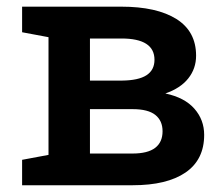

<svg xmlns="http://www.w3.org/2000/svg" viewBox="-20 -548 664 568"><path d="M45.4 0V-75.2L123.5 -89.8V-438L45.4 -452.6V-528.3H123.5H338.4Q443.8 -528.3 502 -491.7Q560.1 -455.1 560.1 -383.3Q560.1 -345.2 537.1 -316.2Q514.2 -287.1 469.2 -271.5Q526.4 -259.3 555.2 -226.3Q584 -193.4 584 -148.9Q584 -75.7 529.1 -37.8Q474.1 0 372.6 0ZM246.1 -93.8H372.1Q417 -93.8 439 -110.6Q460.9 -127.4 460.9 -159.7Q460.9 -190.9 439.5 -208Q418 -225.1 372.6 -225.1H246.1ZM246.1 -309.6H340.8Q389.6 -310.1 413.3 -325.4Q437 -340.8 437 -371.1Q437 -434.1 339.4 -434.1H246.1Z"/></svg>

Font: Roboto Slab LO Medium
Style: Regular
Weight: 500
Designer: Google
Version: Version 2.000